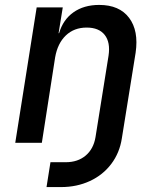

<svg xmlns="http://www.w3.org/2000/svg" viewBox="-20 -580 640 780"><path d="M169 180 185 79H247Q296 79 328 52Q360 25 368 -23L421 -354Q429 -408 405.5 -438Q382 -468 332 -468Q281 -468 247.5 -436Q214 -404 204 -347L150 0H42L129 -550H235L218 -445H220Q236 -500 278.5 -530Q321 -560 383 -560Q465 -560 504.5 -507.5Q544 -455 531 -366L475 -18Q466 41 432 86Q398 131 345 155.5Q292 180 228 180Z"/></svg>

Font: JetBrains Mono NL SemiBold
Style: Italic
Weight: 600
Italic angle: -9°
Monospace: yes
Designer: Philipp Nurullin, Konstantin Bulenkov
Foundry: JetBrains
Version: Version 2.305; ttfautohint (v1.8.4.7-5d5b)